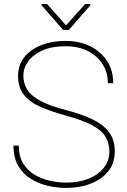

<svg xmlns="http://www.w3.org/2000/svg" viewBox="-20 -924 631 954"><path d="M523.4 -170.4Q523.4 -215.3 502.2 -247.6Q481 -279.8 432.9 -304.2Q384.8 -328.6 304.2 -350.6Q231.9 -370.6 179.2 -394Q126.5 -417.5 98.1 -453.6Q69.8 -489.7 69.8 -546.9Q69.8 -601.1 100.8 -639.9Q131.8 -678.7 185.3 -699.7Q238.8 -720.7 305.7 -720.7Q375 -720.7 428.2 -694.3Q481.4 -668 512 -620.8Q542.5 -573.7 542.5 -510.7H516.1Q516.1 -563.5 489.7 -605Q463.4 -646.5 416.3 -670.4Q369.1 -694.3 305.7 -694.3Q238.8 -694.3 191.9 -673.8Q145 -653.3 120.6 -619.9Q96.2 -586.4 96.2 -547.9Q96.2 -510.3 114.7 -479.5Q133.3 -448.7 179.9 -423.3Q226.6 -397.9 311.5 -376Q381.8 -357.9 435.5 -333Q489.3 -308.1 519.8 -269.8Q550.3 -231.4 550.3 -171.4Q550.3 -113.3 517.6 -72.8Q484.9 -32.2 430.2 -11.2Q375.5 9.8 309.1 9.8Q263.7 9.8 217.3 -1Q170.9 -11.7 132.3 -35.9Q93.8 -60.1 70.3 -100.6Q46.9 -141.1 46.9 -200.7H73.2Q73.2 -147.5 95.2 -111.8Q117.2 -76.2 152.6 -55.4Q188 -34.7 229.2 -25.6Q270.5 -16.6 309.1 -16.6Q371.6 -16.6 419.9 -36.1Q468.3 -55.7 495.8 -90.3Q523.4 -125 523.4 -170.4ZM213.9 -903.8 308.1 -797.9 402.8 -903.8H428.7V-897.5L322.3 -775.4H293.5L186 -898.4V-903.8Z"/></svg>

Font: Vazirmatn RD Thin
Style: Regular
Weight: 100
Designer: Saber Rastikerdar
Foundry: Saber Rastikerdar
Version: Version 32.102